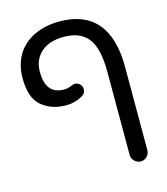

<svg xmlns="http://www.w3.org/2000/svg" viewBox="-114 -671 824 949"><g transform="rotate(-15 297.5 -197.0)"><path d="M443.4 143.6V-283.2Q443.4 -399.4 404.3 -451.7Q365.2 -503.9 279.3 -503.9Q205.1 -503.9 163.1 -466.8Q121.1 -429.7 121.1 -366.2Q121.1 -252 214.8 -252Q231.4 -252 240.2 -255.9L243.2 -256.8Q251 -257.8 251 -259.8Q265.6 -265.6 272.5 -265.6Q287.1 -265.6 297.9 -254.9Q308.6 -244.1 308.6 -228.5Q308.6 -206.1 287.1 -195.3Q250 -173.8 205.1 -173.8Q130.9 -173.8 80.6 -215.3Q30.3 -256.8 30.3 -358.4Q30.3 -424.8 59.6 -475.6Q89.8 -527.3 147 -555.2Q204.1 -583 279.3 -583Q405.3 -583 469.7 -507.3Q534.2 -431.6 534.2 -283.2V143.6Q534.2 162.1 521 175.8Q507.8 189.5 489.3 189.5Q470.7 189.5 457 175.8Q443.4 162.1 443.4 143.6Z"/></g></svg>

Font: YuPearl-Regular
Style: Regular
Weight: 400
Designer: Max Yao
Foundry: Max-Everyday
Version: Version 1.011; ttfautohint (v1.8.3)